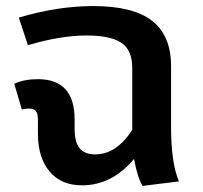

<svg xmlns="http://www.w3.org/2000/svg" viewBox="-20 -598 670 633"><path d="M570 0 450 15Q433 -13 422 -74Q349 13 250 13Q182 13 143.5 -32.5Q105 -78 105 -158V-203Q105 -223 98.5 -231.5Q92 -240 76 -240Q62 -240 52 -237L27 -322Q60 -337 105 -337Q226 -337 226 -204V-174Q226 -128 243 -108.5Q260 -89 294 -89Q364 -89 416 -170V-374Q416 -433 380 -457Q344 -481 265 -481Q180 -481 72 -449L42 -540Q170 -578 287 -578Q420 -578 482 -529Q544 -480 544 -380V-180Q544 -60 570 0Z"/></svg>

Font: FiraGO Medium
Style: Regular
Weight: 500
Designer: bBox Type
Foundry: bBox Type GmbH
Version: Version 1.001;PS 001.001;hotconv 1.0.88;makeotf.lib2.5.64775